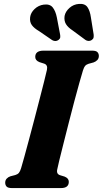

<svg xmlns="http://www.w3.org/2000/svg" viewBox="-20 -958 524 978"><path d="M272 -97Q265.5 -72 286 -65.5L309 -58.5Q330.5 -50 330.5 -32Q330.5 0 290 0H41.5Q20.5 0 13.5 -7.8Q6.5 -15.5 6.5 -27.5Q6.5 -40 14.2 -48.2Q22 -56.5 33 -60L58 -66.5Q70 -70 76.2 -77.5Q82.5 -85 87.5 -101.5Q93.5 -121.5 104.2 -160.2Q115 -199 128.2 -248.8Q141.5 -298.5 155.5 -351.8Q169.5 -405 182.2 -454.8Q195 -504.5 204.8 -543.2Q214.5 -582 219 -602Q224.5 -627.5 204.5 -634L181 -641.5Q159.5 -650 159.5 -668Q159.5 -700 202 -700H449Q469.5 -700 476.5 -692.2Q483.5 -684.5 483.5 -673Q483.5 -660.5 475.8 -652.2Q468 -644 456.5 -640L431 -633Q419 -629 413.5 -622.5Q408 -616 402.5 -599Q396 -578 384.2 -536Q372.5 -494 358.2 -440.5Q344 -387 329.8 -331Q315.5 -275 303 -225.2Q290.5 -175.5 282 -141Q273.5 -106.5 272 -97ZM443 -869.5 457 -782.5Q458 -773.5 456.5 -766.5Q455 -759.5 447 -754Q439.5 -749 430.8 -749.5Q422 -750 415.5 -754.5L350.5 -802.5Q326.5 -818 316 -835.2Q305.5 -852.5 309 -877Q313.5 -899.5 334 -917.8Q354.5 -936 382 -938Q412.5 -940.5 425.5 -921.5Q438.5 -902.5 443 -869.5ZM269.5 -869.5 286 -783Q287.5 -775 286.8 -767.8Q286 -760.5 278 -754.5Q263 -744 246 -753.5L179 -799.5Q154 -814 142.2 -830.2Q130.5 -846.5 133.5 -870.5Q136.5 -893.5 156.2 -912.2Q176 -931 203 -934.5Q234 -938.5 248.5 -920.2Q263 -902 269.5 -869.5Z"/></svg>

Font: Fraunces 9pt
Style: Bold Italic
Weight: 700
Italic angle: -16°
Version: Version 1.000;[b76b70a41]